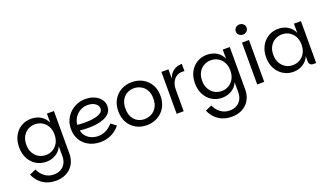

<svg xmlns="http://www.w3.org/2000/svg" viewBox="-85 -1434 4085 2365"><g transform="rotate(-20 1957.5 -251.5)"><path d="M333 267Q264 267 209.5 244.5Q155 222 116 181Q77 140 55 87L138 50Q166 112 216.5 149Q267 186 333 186Q384 186 423 165Q462 144 484.5 104.5Q507 65 507 9V-122Q483 -63 427 -28Q371 7 300 7Q227 7 168.5 -28.5Q110 -64 76.5 -127.5Q43 -191 43 -275Q43 -359 76.5 -422.5Q110 -486 168.5 -521Q227 -556 300 -556Q373 -556 428 -521.5Q483 -487 507 -428V-549H599V8Q599 64 580.5 111.5Q562 159 527.5 193.5Q493 228 443.5 247.5Q394 267 333 267ZM322 -73Q372 -73 414 -97Q456 -121 481.5 -166.5Q507 -212 507 -275Q507 -339 481.5 -383.5Q456 -428 414 -452Q372 -476 322 -476Q272 -476 230 -452Q188 -428 162.5 -383.5Q137 -339 137 -275Q137 -212 162.5 -166.5Q188 -121 230 -97Q272 -73 322 -73Z M1011 7Q947 7 893.5 -13Q840 -33 801 -69.5Q762 -106 741 -157Q720 -208 720 -271Q720 -333 743.5 -385Q767 -437 807.5 -475.5Q848 -514 900.5 -535Q953 -556 1010 -556Q1061 -556 1103 -542.5Q1145 -529 1175.5 -505Q1206 -481 1222.5 -450Q1239 -419 1239 -382Q1239 -330 1210 -295.5Q1181 -261 1133 -241.5Q1085 -222 1027.5 -214.5Q970 -207 912 -209Q896 -209 877 -210Q858 -211 842 -212.5Q826 -214 817 -215Q823 -176 849 -143Q875 -110 917 -91Q959 -72 1011 -72Q1051 -72 1087.5 -86Q1124 -100 1152.5 -122Q1181 -144 1199 -167L1267 -117Q1241 -81 1202 -53Q1163 -25 1115 -9Q1067 7 1011 7ZM914 -285Q954 -285 995 -289.5Q1036 -294 1071 -304.5Q1106 -315 1127.5 -334Q1149 -353 1149 -381Q1149 -409 1131.5 -430.5Q1114 -452 1083.5 -464.5Q1053 -477 1015 -477Q958 -477 912.5 -450.5Q867 -424 840.5 -381Q814 -338 811 -290Q829 -288 855.5 -286.5Q882 -285 914 -285Z M1617 7Q1539 7 1477 -27.5Q1415 -62 1379 -125.5Q1343 -189 1343 -275Q1343 -361 1380 -424Q1417 -487 1480 -521.5Q1543 -556 1620 -556Q1698 -556 1761 -521.5Q1824 -487 1860.5 -424Q1897 -361 1897 -275Q1897 -189 1859.5 -125.5Q1822 -62 1758.5 -27.5Q1695 7 1617 7ZM1617 -73Q1664 -73 1706.5 -95Q1749 -117 1776 -162Q1803 -207 1803 -275Q1803 -343 1776.5 -387.5Q1750 -432 1708 -454Q1666 -476 1619 -476Q1571 -476 1529.5 -454Q1488 -432 1462.5 -387.5Q1437 -343 1437 -275Q1437 -207 1462 -162Q1487 -117 1528 -95Q1569 -73 1617 -73Z M2008 0V-549H2100V0ZM2067 -281 2100 -427Q2119 -488 2166 -522Q2213 -556 2278 -556V-460Q2270 -462 2262.5 -462.5Q2255 -463 2248 -463Q2205 -463 2171.5 -440.5Q2138 -418 2119 -377.5Q2100 -337 2100 -281Z M2638 267Q2569 267 2514.5 244.5Q2460 222 2421 181Q2382 140 2360 87L2443 50Q2471 112 2521.5 149Q2572 186 2638 186Q2689 186 2728 165Q2767 144 2789.5 104.5Q2812 65 2812 9V-122Q2788 -63 2732 -28Q2676 7 2605 7Q2532 7 2473.5 -28.5Q2415 -64 2381.5 -127.5Q2348 -191 2348 -275Q2348 -359 2381.5 -422.5Q2415 -486 2473.5 -521Q2532 -556 2605 -556Q2678 -556 2733 -521.5Q2788 -487 2812 -428V-549H2904V8Q2904 64 2885.5 111.5Q2867 159 2832.5 193.5Q2798 228 2748.5 247.5Q2699 267 2638 267ZM2627 -73Q2677 -73 2719 -97Q2761 -121 2786.5 -166.5Q2812 -212 2812 -275Q2812 -339 2786.5 -383.5Q2761 -428 2719 -452Q2677 -476 2627 -476Q2577 -476 2535 -452Q2493 -428 2467.5 -383.5Q2442 -339 2442 -275Q2442 -212 2467.5 -166.5Q2493 -121 2535 -97Q2577 -73 2627 -73Z M3064 0V-549H3156V0ZM3110 -637Q3081 -637 3060 -656Q3039 -675 3039 -703Q3039 -732 3059.5 -751Q3080 -770 3110 -770Q3139 -770 3160 -751Q3181 -732 3181 -703Q3181 -675 3160 -656Q3139 -637 3110 -637Z M3538 7Q3467 7 3408.5 -28.5Q3350 -64 3315.5 -127.5Q3281 -191 3281 -275Q3281 -359 3315.5 -422.5Q3350 -486 3408.5 -521Q3467 -556 3538 -556Q3611 -556 3666 -521.5Q3721 -487 3745 -428V-549H3837V0H3799Q3774 0 3759.5 -15Q3745 -30 3745 -54V-122Q3720 -63 3664.5 -28Q3609 7 3538 7ZM3560 -73Q3610 -73 3652 -97Q3694 -121 3719.5 -166.5Q3745 -212 3745 -275Q3745 -339 3719.5 -383.5Q3694 -428 3652 -452Q3610 -476 3560 -476Q3510 -476 3468 -452Q3426 -428 3400.5 -383.5Q3375 -339 3375 -275Q3375 -212 3400.5 -166.5Q3426 -121 3468 -97Q3510 -73 3560 -73Z"/></g></svg>

Font: Parkinsans
Style: Regular
Weight: 400
Designer: Red Stone, Indian Type Foundry
Foundry: Indian Type Foundry
Version: Version 1.000